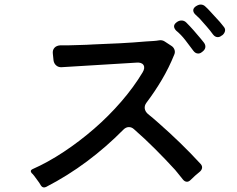

<svg xmlns="http://www.w3.org/2000/svg" viewBox="-20 -851 1040 843"><path d="M915 -700Q902 -718 887 -735Q872 -752 857 -769Q852 -774 847 -778.5Q842 -783 837 -788Q829 -796 828.5 -805Q828 -814 838 -822L841 -824Q852 -831 861 -831Q873 -831 882 -822Q887 -818 891.5 -813Q896 -808 901 -803L945 -755Q950 -749 954 -744Q958 -739 962 -734Q970 -725 968 -715Q966 -705 957 -697L952 -694Q945 -688 936 -688Q924 -688 915 -700ZM829 -628Q812 -651 793.5 -675Q775 -699 753 -717Q735 -737 754 -752L758 -755Q767 -761 777 -761Q789 -761 798 -752Q814 -736 829.5 -718.5Q845 -701 859 -684Q864 -678 868 -673Q872 -668 876 -663Q883 -653 881.5 -643Q880 -633 870 -625L866 -622Q859 -616 850 -616Q838 -616 829 -628ZM160 -36 152 -49 130 -79Q123 -88 119 -91Q110 -102 122 -108Q190 -138 259.5 -184Q329 -230 393 -285.5Q457 -341 512 -404.5Q567 -468 606 -533Q618 -553 610 -565.5Q602 -578 579 -576L251 -556Q237 -555 227 -563.5Q217 -572 215 -586L212 -615Q210 -631 219 -641Q228 -651 245 -652H281Q306 -653 333 -653.5Q360 -654 391 -656Q448 -658 506 -661Q564 -664 621 -669Q639 -670 653.5 -671Q668 -672 679 -674Q692 -676 703 -669L732 -650Q742 -644 746 -633Q750 -622 745 -611Q722 -554 691 -501.5Q660 -449 623 -400Q614 -388 615.5 -375Q617 -362 629 -351Q640 -342 651.5 -332.5Q663 -323 675 -312Q724 -269 770.5 -224Q817 -179 861 -131Q869 -122 867 -112.5Q865 -103 856 -96Q837 -81 817 -61Q809 -53 801 -53Q791 -53 783 -63Q775 -73 766.5 -83.5Q758 -94 749 -105Q706 -152 661 -197Q616 -242 568 -284Q558 -293 546 -293Q533 -293 522 -282Q447 -206 362 -142.5Q277 -79 182 -30Q168 -24 160 -36Z"/></svg>

Font: Higure Gothic Medium
Style: Regular
Weight: 500
Designer: Yoshimichi Ohira
Foundry: Positype
Version: Version 1.000